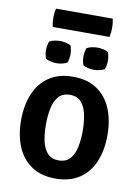

<svg xmlns="http://www.w3.org/2000/svg" viewBox="-93 -896 706 971"><g transform="rotate(10 260.0 -410.5)"><path d="M482 -248Q482 -170 457 -111Q432 -52 382.5 -19.2Q333 13.5 260 13.5Q187 13.5 137.8 -19.5Q88.5 -52.5 63.5 -111.5Q38.5 -170.5 38.5 -248Q38.5 -325.5 63.8 -384.5Q89 -443.5 138.2 -476.5Q187.5 -509.5 260 -509.5Q333.5 -509.5 383 -476.2Q432.5 -443 457.2 -384.2Q482 -325.5 482 -248ZM166 -248Q166 -203.5 173.8 -165.2Q181.5 -127 202 -103.5Q222.5 -80 260.5 -80Q298.5 -80 319 -103.5Q339.5 -127 347.2 -165.2Q355 -203.5 355 -248Q355 -292 347.2 -330.5Q339.5 -369 319 -392.8Q298.5 -416.5 260.5 -416.5Q222.5 -416.5 202 -392.8Q181.5 -369 173.8 -330.5Q166 -292 166 -248ZM101 -619Q101 -628.5 103 -640.8Q105 -653 109 -663Q119.5 -669.5 134.8 -672.8Q150 -676 164 -676Q177.5 -676 193 -672.8Q208.5 -669.5 219 -663Q223 -653 225 -640.8Q227 -628.5 227 -619Q227 -609.5 225 -597.2Q223 -585 219 -575Q208.5 -569 193 -565.5Q177.5 -562 164 -562Q150 -562 134.8 -565.5Q119.5 -569 109 -575Q105 -585 103 -597.2Q101 -609.5 101 -619ZM293 -619Q293 -628.5 295 -640.8Q297 -653 301 -663Q311.5 -669.5 327 -672.8Q342.5 -676 356 -676Q370 -676 385.2 -672.8Q400.5 -669.5 411 -663Q415 -653 417 -640.8Q419 -628.5 419 -619Q419 -609.5 417 -597.2Q415 -585 411 -575Q400.5 -569 385.2 -565.5Q370 -562 356 -562Q342.5 -562 327 -565.5Q311.5 -569 301 -575Q297 -585 295 -597.2Q293 -609.5 293 -619ZM114.5 -739.5Q109 -761 109 -786Q109 -810.5 114.5 -833.5H406Q408.5 -821 409.8 -811.2Q411 -801.5 411 -787Q411 -762 406 -739.5Z"/></g></svg>

Font: Signika Negative SemiBold
Style: Regular
Weight: 600
Designer: Anna Giedryś
Foundry: Anna Giedryś
Version: Version 2.000; ttfautohint (v1.8.3) -l 8 -r 50 -G 200 -x 9 -